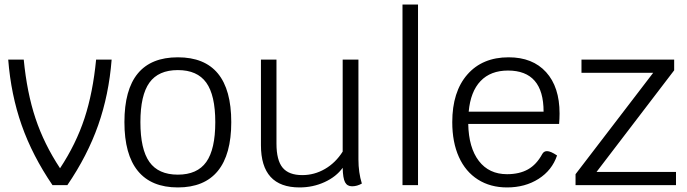

<svg xmlns="http://www.w3.org/2000/svg" viewBox="-20 -811 3011 841"><path d="M469 -550Q457 -396 410 -262.5Q363 -129 275 0H210Q122 -129 75 -262.5Q28 -396 16 -550H84Q98 -405 135.5 -292.5Q173 -180 243 -74Q313 -180 350 -292.5Q387 -405 401 -550Z M525 -276Q525 -560 759 -560Q993 -560 993 -276Q993 -134 934 -62Q875 10 759 10Q643 10 584 -62Q525 -134 525 -276ZM923 -276Q923 -394 883.5 -449Q844 -504 759 -504Q674 -504 634.5 -449Q595 -394 595 -276Q595 -157 634.5 -101.5Q674 -46 759 -46Q844 -46 883.5 -101.5Q923 -157 923 -276Z M1565 -7Q1544 5 1522 5Q1501 5 1491.5 -12.5Q1482 -30 1481 -76Q1453 -37 1402 -13.5Q1351 10 1292 10Q1123 10 1123 -175V-550H1191V-182Q1191 -109 1218 -76.5Q1245 -44 1304 -44Q1357 -44 1403.5 -71Q1450 -98 1481 -147V-550H1550V-113Q1550 -55 1565 -7Z M1743 -791H1811V0H1743Z M2429 -268H2031Q2033 -164 2077.5 -106Q2122 -48 2201 -48Q2255 -48 2292.5 -69Q2330 -90 2355 -136Q2362 -149 2376 -149Q2392 -149 2420 -130Q2398 -65 2339 -27.5Q2280 10 2201 10Q2128 10 2073.5 -24.5Q2019 -59 1990 -123.5Q1961 -188 1961 -276Q1961 -409 2027 -484.5Q2093 -560 2208 -560Q2313 -560 2372 -495Q2431 -430 2431 -314Q2431 -291 2429 -268ZM2361 -322Q2361 -502 2205 -502Q2129 -502 2085 -456Q2041 -410 2033 -322Z M2941 -58V0H2501V-48L2841 -492H2527V-550H2933V-503L2593 -58Z"/></svg>

Font: Krub
Style: Regular
Weight: 400
Designer: Ekaluck Peanpanawate
Foundry: Cadson Demak Co.,Ltd.
Version: Version 1.000; ttfautohint (v1.6)